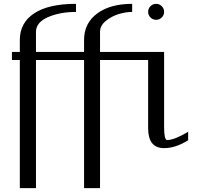

<svg xmlns="http://www.w3.org/2000/svg" viewBox="-20 -770 1040 998"><path d="M792 -750Q808.6 -750 820.8 -737.8Q833 -725.6 833 -708Q833 -691.4 820.8 -679.2Q808.6 -667 792 -667Q774.4 -667 762.2 -679.2Q750 -691.4 750 -708Q750 -725.6 762.2 -737.8Q774.4 -750 792 -750ZM667 -750V-708Q633.8 -708 596.7 -696.8Q559.6 -685.5 529.8 -661.1Q500 -636.7 500 -604.5V-500H833V-110.4Q833 -42 848.6 -42Q885.7 -42 958 -85V-41Q892.6 0 833 0Q750 0 750 -103.5V-458H500V208H417V-458H167V208H83V-458H42V-500H83V-562.5Q83 -651.4 157.7 -700.7Q232.4 -750 375 -750V-708Q291 -708 229 -680.7Q167 -653.3 167 -604.5V-500H417V-562.5Q417 -649.4 484.9 -699.7Q552.7 -750 667 -750Z"/></svg>

Font: okolaks
Style: Regular
Weight: 500
Version: Version 000.6.0